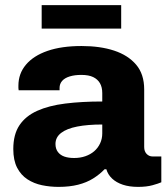

<svg xmlns="http://www.w3.org/2000/svg" viewBox="-20 -719 656 751"><path d="M209 12Q176 12 144.5 5.5Q113 -1 87.5 -17.5Q62 -34 47 -63Q32 -92 32 -136Q32 -193 56 -229Q80 -265 125.5 -285.5Q171 -306 235.5 -314Q300 -322 380 -322V-355Q380 -378 371 -393.5Q362 -409 344.5 -417.5Q327 -426 298 -426Q272 -426 252.5 -420Q233 -414 223 -402.5Q213 -391 213 -375V-366H53Q52 -371 52 -374.5Q52 -378 52 -384Q52 -431 81.5 -466Q111 -501 166 -520Q221 -539 299 -539Q372 -539 426.5 -521Q481 -503 512.5 -466Q544 -429 544 -369V-144Q544 -127 553.5 -117Q563 -107 577 -107H611V-6Q600 -1 576.5 5.5Q553 12 520 12Q486 12 460.5 3.5Q435 -5 418.5 -20.5Q402 -36 396 -57H389Q370 -37 344.5 -21Q319 -5 285.5 3.5Q252 12 209 12ZM270 -101Q294 -101 314 -108Q334 -115 348.5 -127.5Q363 -140 371.5 -158Q380 -176 380 -197V-232Q323 -232 282 -224Q241 -216 219 -199Q197 -182 197 -156Q197 -137 206.5 -124.5Q216 -112 232 -106.5Q248 -101 270 -101ZM143 -607V-699H454V-607Z"/></svg>

Font: Archivo SemiBold ExtraBold
Style: Regular
Weight: 800
Version: Version 2.001